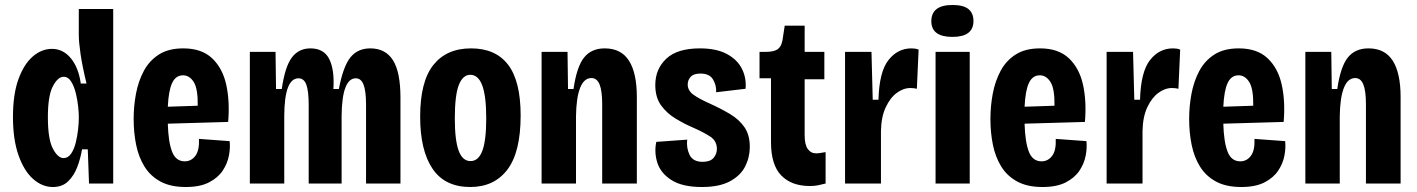

<svg xmlns="http://www.w3.org/2000/svg" viewBox="-20 -736 5684 770"><path d="M192 14Q149 14 112.5 -18.5Q76 -51 54 -114Q32 -177 32 -267Q32 -358 54 -418.5Q76 -479 111.5 -509.5Q147 -540 188 -540Q233 -540 264 -502.5Q295 -465 304 -401H327Q310 -471 303 -519.5Q296 -568 296 -596V-700H434V0H337L332 -137H309Q303 -101 290 -66.5Q277 -32 253.5 -9Q230 14 192 14ZM235 -102Q253 -102 265 -119.5Q277 -137 283.5 -163Q290 -189 293 -215.5Q296 -242 296 -260V-273Q296 -283 293.5 -308Q291 -333 284.5 -360.5Q278 -388 266 -408Q254 -428 235 -428Q212 -428 192 -390Q172 -352 172 -266Q172 -178 192 -140Q212 -102 235 -102Z M725 14Q664 14 623.5 -8Q583 -30 559.5 -68Q536 -106 526 -155Q516 -204 516 -259Q516 -311 525.5 -361Q535 -411 557 -452Q579 -493 617.5 -517.5Q656 -542 715 -542Q789 -542 831 -502Q873 -462 887.5 -395.5Q902 -329 895 -247L653 -240Q655 -167 670 -128Q685 -89 721 -89Q747 -89 763.5 -111Q780 -133 778 -179L901 -170Q904 -143 898 -111.5Q892 -80 873 -51.5Q854 -23 818 -4.5Q782 14 725 14ZM714 -434Q685 -434 670.5 -403.5Q656 -373 653 -308L773 -312Q774 -380 757 -407Q740 -434 714 -434Z M982 0V-528H1085L1087 -379H1110Q1123 -469 1150.5 -505.5Q1178 -542 1225 -542Q1279 -542 1300.5 -499Q1322 -456 1317 -379H1339Q1356 -469 1385 -505.5Q1414 -542 1465 -542Q1526 -542 1556 -494.5Q1586 -447 1586 -344V0H1448V-316Q1448 -371 1438 -396.5Q1428 -422 1407 -422Q1352 -422 1350 -273V0H1218V-314Q1218 -371 1208.5 -396.5Q1199 -422 1177 -422Q1121 -422 1120 -273V0Z M1866 14Q1764 14 1714.5 -59.5Q1665 -133 1665 -268Q1665 -409 1718 -475.5Q1771 -542 1869 -542Q1968 -542 2018 -476Q2068 -410 2068 -273Q2068 -126 2015 -56Q1962 14 1866 14ZM1867 -90Q1899 -90 1914.5 -131.5Q1930 -173 1930 -261Q1930 -351 1914 -393.5Q1898 -436 1866 -436Q1836 -436 1820 -395Q1804 -354 1804 -261Q1804 -173 1819.5 -131.5Q1835 -90 1867 -90Z M2152 0V-528H2256L2258 -379H2280Q2293 -469 2322.5 -505.5Q2352 -542 2405 -542Q2471 -542 2502.5 -492.5Q2534 -443 2534 -347V0H2395V-317Q2395 -372 2384.5 -397.5Q2374 -423 2352 -423Q2322 -423 2306.5 -383.5Q2291 -344 2290 -270V0Z M2795 14Q2717 14 2673.5 -13.5Q2630 -41 2616.5 -82.5Q2603 -124 2612 -167L2736 -176Q2732 -143 2745.5 -115Q2759 -87 2798 -87Q2828 -87 2841.5 -102.5Q2855 -118 2855 -139Q2855 -171 2828 -188.5Q2801 -206 2760 -224Q2725 -239 2690 -260Q2655 -281 2631.5 -313Q2608 -345 2608 -395Q2608 -459 2652 -500.5Q2696 -542 2787 -542Q2853 -542 2895 -519.5Q2937 -497 2955.5 -460Q2974 -423 2970 -380L2852 -366Q2854 -392 2840 -416.5Q2826 -441 2789 -441Q2762 -441 2750 -428Q2738 -415 2738 -397Q2738 -373 2760.5 -356.5Q2783 -340 2828 -320Q2872 -300 2908 -278.5Q2944 -257 2965.5 -226Q2987 -195 2987 -147Q2987 -105 2968.5 -68.5Q2950 -32 2907.5 -9Q2865 14 2795 14Z M3228 10Q3154 10 3113 -32.5Q3072 -75 3072 -166V-422H3026V-528H3050Q3083 -528 3098 -538Q3113 -548 3118 -574L3127 -633H3207V-528H3286V-418H3207V-193Q3207 -156 3219.5 -138.5Q3232 -121 3253 -121Q3261 -121 3270 -122.5Q3279 -124 3291 -126V0Q3275 4 3261 7Q3247 10 3228 10Z M3369 0V-528H3475L3480 -336H3503Q3506 -448 3543 -495Q3580 -542 3635 -542Q3642 -542 3649.5 -541Q3657 -540 3664 -537L3657 -380Q3645 -383 3631 -383Q3603 -383 3576.5 -363.5Q3550 -344 3532 -305.5Q3514 -267 3513 -210V0Z M3732 0V-528H3869V0ZM3800 -588Q3715 -588 3715 -651Q3715 -716 3800 -716Q3844 -716 3864 -699.5Q3884 -683 3884 -652Q3884 -588 3800 -588Z M4161 14Q4100 14 4059.5 -8Q4019 -30 3995.5 -68Q3972 -106 3962 -155Q3952 -204 3952 -259Q3952 -311 3961.5 -361Q3971 -411 3993 -452Q4015 -493 4053.5 -517.5Q4092 -542 4151 -542Q4225 -542 4267 -502Q4309 -462 4323.5 -395.5Q4338 -329 4331 -247L4089 -240Q4091 -167 4106 -128Q4121 -89 4157 -89Q4183 -89 4199.5 -111Q4216 -133 4214 -179L4337 -170Q4340 -143 4334 -111.5Q4328 -80 4309 -51.5Q4290 -23 4254 -4.5Q4218 14 4161 14ZM4150 -434Q4121 -434 4106.5 -403.5Q4092 -373 4089 -308L4209 -312Q4210 -380 4193 -407Q4176 -434 4150 -434Z M4418 0V-528H4524L4529 -336H4552Q4555 -448 4592 -495Q4629 -542 4684 -542Q4691 -542 4698.5 -541Q4706 -540 4713 -537L4706 -380Q4694 -383 4680 -383Q4652 -383 4625.5 -363.5Q4599 -344 4581 -305.5Q4563 -267 4562 -210V0Z M4958 14Q4897 14 4856.5 -8Q4816 -30 4792.5 -68Q4769 -106 4759 -155Q4749 -204 4749 -259Q4749 -311 4758.5 -361Q4768 -411 4790 -452Q4812 -493 4850.5 -517.5Q4889 -542 4948 -542Q5022 -542 5064 -502Q5106 -462 5120.5 -395.5Q5135 -329 5128 -247L4886 -240Q4888 -167 4903 -128Q4918 -89 4954 -89Q4980 -89 4996.5 -111Q5013 -133 5011 -179L5134 -170Q5137 -143 5131 -111.5Q5125 -80 5106 -51.5Q5087 -23 5051 -4.5Q5015 14 4958 14ZM4947 -434Q4918 -434 4903.5 -403.5Q4889 -373 4886 -308L5006 -312Q5007 -380 4990 -407Q4973 -434 4947 -434Z M5215 0V-528H5319L5321 -379H5343Q5356 -469 5385.5 -505.5Q5415 -542 5468 -542Q5534 -542 5565.5 -492.5Q5597 -443 5597 -347V0H5458V-317Q5458 -372 5447.5 -397.5Q5437 -423 5415 -423Q5385 -423 5369.5 -383.5Q5354 -344 5353 -270V0Z"/></svg>

Font: Bricolage Grotesque 12pt Condensed Bricolage Grotesque 10pt Condensed Regular
Style: Bold
Weight: 700
Width: 3
Designer: Mathieu Triay
Foundry: Atelier Triay
Version: Version 1.001; ttfautohint (v1.8.4.7-5d5b);gftools[0.9.33.de